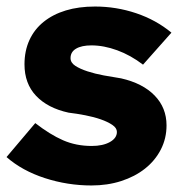

<svg xmlns="http://www.w3.org/2000/svg" viewBox="-41 -557 564 588"><path d="M-21 -76Q1 -102 23 -128Q45 -154 67 -180Q112 -145 152 -127.5Q192 -110 240 -110Q274 -110 295.5 -122Q317 -134 317 -153Q317 -165 303 -174.5Q289 -184 267.5 -191.5Q246 -199 220 -204Q194 -209 169 -212Q105 -226 69.5 -263.5Q34 -301 34 -360Q34 -401 49 -434Q64 -467 92.5 -490Q121 -513 160.5 -525Q200 -537 250 -537Q315 -537 376 -516.5Q437 -496 484 -457Q462 -432 440.5 -408Q419 -384 397 -359Q359 -388 318 -403Q277 -418 239 -418Q209 -418 192 -408Q175 -398 175 -379Q175 -365 189.5 -355.5Q204 -346 227 -338.5Q250 -331 277 -326Q304 -321 330 -317Q396 -302 432.5 -264.5Q469 -227 469 -173Q469 -133 451.5 -99Q434 -65 403 -40.5Q372 -16 330 -2.5Q288 11 239 11Q166 11 96.5 -11.5Q27 -34 -21 -76Z"/></svg>

Font: Rosa Sans Black
Style: Italic
Weight: 900
Italic angle: -12°
Designer: Pentagram / MCKL
Foundry: Pentagram / MCKL
Version: Version 1.005;September 16, 2019;FontCreator 11.5.0.2425 64-